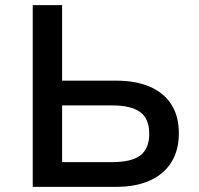

<svg xmlns="http://www.w3.org/2000/svg" viewBox="-20 -725 774 745"><path d="M107 0V-705H221V-412H432Q507 -412 561.5 -388.5Q616 -365 645 -319.5Q674 -274 674 -208Q674 -142 645 -95.5Q616 -49 561.5 -24.5Q507 0 432 0ZM221 -96H416Q490 -96 524.5 -122Q559 -148 559 -206Q559 -265 523.5 -290.5Q488 -316 416 -316H221Z"/></svg>

Font: Nunito Sans 6pt SemiBold
Style: Regular
Weight: 600
Version: Version 3.101;gftools[0.9.27]